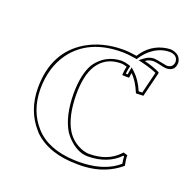

<svg xmlns="http://www.w3.org/2000/svg" viewBox="-98 -594 689 698"><g transform="rotate(20 246.5 -244.5)"><path d="M456.1 -428.2Q448.2 -428.2 430.7 -432.6Q412.1 -437 403.8 -437Q386.7 -436.5 374 -426.8Q412.1 -417 434.1 -405.8L436 -402.8L412.1 -306.2L383.8 -305.2Q365.7 -348.6 343.3 -369.1Q341.3 -357.9 340.8 -350.1H335Q331.1 -350.1 328.6 -350.1Q326.2 -350.1 322 -350.1Q317.9 -350.1 315.9 -350.6L314 -351.1Q314.9 -369.1 318.8 -384.8Q306.6 -389.2 293.9 -389.2Q235.4 -388.2 205.6 -340.8Q181.2 -300.8 181.2 -228Q181.6 -142.6 210.9 -94.2Q232.9 -58.6 275.4 -43.9Q288.1 -40 297.9 -40Q370.1 -40 410.6 -83Q413.6 -85.9 415 -87.9L431.2 -83Q431.2 -64.9 436 -43.9Q378.9 4.4 298.8 9.3Q285.2 10.3 271 9.8Q161.6 9.8 101.6 -47.9Q98.1 -51.3 96.2 -54.2Q42.5 -114.3 42 -202.1Q42 -341.8 147 -403.8Q206.5 -438.5 285.2 -439Q309.6 -439 338.9 -434.1Q373 -488.3 433.1 -497.6Q441.4 -498.5 448.2 -499Q486.8 -494.6 490.2 -462.9Q490.2 -432.6 462.9 -428.7Q459 -428.2 456.1 -428.2ZM456.1 -438Q479 -439.9 480 -462.9Q477.5 -487.8 448.2 -488.8Q401.4 -488.8 363.3 -449.2Q354 -439 347.2 -428.7L343.8 -422.9L336.9 -424.3Q307.6 -429.2 285.2 -429.2Q157.7 -429.2 94.7 -344.7Q52.2 -286.6 51.8 -202.1Q52.2 -116.7 103.5 -60.5Q154.3 -4.9 255.4 -0.5Q263.7 0 271 0Q358.4 0 411.1 -37.1Q418.5 -42.5 424.8 -47.9Q421.9 -63 421.4 -75.7L418.5 -76.7Q374 -30.8 297.9 -29.8Q255.4 -29.8 217.8 -69.8Q208.5 -79.6 202.6 -88.9Q171.4 -140.6 170.9 -228Q171.4 -304.7 196.8 -346.2Q232.4 -396.5 293.9 -398.9Q309.1 -398.4 322.3 -394L330.6 -391.1L328.1 -381.8Q325.7 -370.6 324.7 -359.9Q328.1 -359.9 332 -359.9Q333 -365.2 333.5 -371.1L336.9 -388.7L350.1 -376.5Q373.5 -355 390.6 -315.4L404.3 -315.9L424.8 -399.4Q402.8 -409.2 371.6 -417L351.6 -421.9L368.2 -434.6Q384.8 -446.8 403.8 -446.8Q408.7 -446.8 446.3 -439.5Q452.1 -438 456.1 -438Z"/></g></svg>

Font: Linux Biolinum Outline O
Style: Bold
Weight: 700
Designer: Philipp H. Poll
Foundry: Philipp H. Poll
Version: Version 0.9.2